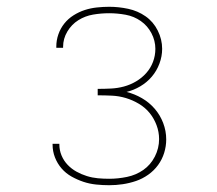

<svg xmlns="http://www.w3.org/2000/svg" viewBox="-20 -863 640 566"><path d="M302 -317Q283 -317 263.5 -319Q244 -321 226 -327Q208 -333 191 -342.5Q174 -352 161.5 -366.5Q149 -381 142 -399Q135 -417 135 -437V-439H155V-437Q155 -420 161.5 -404.5Q168 -389 179.5 -377Q191 -365 205.5 -357Q220 -349 236 -344Q252 -339 268.5 -337.5Q285 -336 302 -336Q328 -336 354.5 -341.5Q381 -347 402.5 -362Q424 -377 436.5 -401.5Q449 -426 449 -453Q449 -474 441.5 -494Q434 -514 421 -530Q408 -546 389.5 -557Q371 -568 351 -574Q331 -580 310 -581Q289 -582 268 -582V-601Q288 -601 307.5 -602Q327 -603 345.5 -608Q364 -613 381 -623Q398 -633 411 -647.5Q424 -662 431 -680.5Q438 -699 438 -719Q438 -743 426.5 -765Q415 -787 395 -801Q375 -815 350.5 -819.5Q326 -824 302 -824Q278 -824 254.5 -820Q231 -816 211 -803.5Q191 -791 178.5 -770Q166 -749 166 -725V-722H146V-726Q146 -744 152 -761.5Q158 -779 169.5 -793.5Q181 -808 197 -818Q213 -828 230 -833.5Q247 -839 265.5 -841Q284 -843 302 -843Q330 -843 358 -837Q386 -831 409 -815Q432 -799 445 -773Q458 -747 458 -719Q458 -697 450 -675.5Q442 -654 427.5 -637Q413 -620 393.5 -608.5Q374 -597 353 -592Q377 -586 398.5 -573.5Q420 -561 436 -542.5Q452 -524 461 -500.5Q470 -477 470 -452Q470 -432 464 -412.5Q458 -393 446 -376.5Q434 -360 417 -348Q400 -336 381 -329.5Q362 -323 342 -320Q322 -317 302 -317Z"/></svg>

Font: Iosevka Thin Extended
Style: Regular
Weight: 100
Width: 7
Monospace: yes
Designer: Belleve Invis
Foundry: Belleve Invis
Version: Version 32.5.0; ttfautohint (v1.8.4)